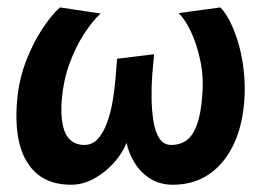

<svg xmlns="http://www.w3.org/2000/svg" viewBox="-20 -485 711 520"><path d="M172.4 15.3Q92.1 15.3 54.5 -44.1Q16.8 -103.6 26.3 -213.1Q31.3 -269.5 50.2 -318.7Q69 -367.8 94 -405.9Q118.9 -443.9 142.4 -464.9L252.3 -448.4Q229.5 -426.9 206.9 -391.9Q184.4 -356.9 168.2 -312.7Q152 -268.5 147.5 -217.3Q144 -175.2 149.8 -147.4Q155.5 -119.5 170.4 -106Q185.3 -92.5 208.4 -92.5Q230.3 -92.5 245.1 -109Q259.9 -125.5 269.8 -152.3Q279.7 -179.2 285 -210.7Q290.3 -242.2 292.9 -272.5Q295.6 -302.7 297.1 -325.9L397.4 -338.1Q395 -316 392.5 -284.7Q390 -253.4 390.5 -220.1Q390.9 -186.8 395.4 -157.7Q399.9 -128.6 411.5 -110.5Q423.1 -92.5 443.5 -92.5Q469.7 -92.5 486.9 -106.3Q504.1 -120 514.1 -149.2Q524.2 -178.4 527.6 -224.2Q532.1 -274.3 522.8 -319.6Q513.4 -364.9 497.1 -399.3Q480.7 -433.8 463.6 -449.5L576.6 -464.9Q589.3 -453.1 602.4 -427.7Q615.6 -402.2 625.7 -367.6Q635.8 -333 640.3 -291.9Q644.8 -250.8 641.3 -207.7Q635.3 -137.6 609.7 -87.6Q584.1 -37.6 543.2 -11.1Q502.2 15.3 447.9 15.3Q413.4 15.3 387.3 -0.9Q361.2 -17.2 345 -43.4Q328.7 -69.7 322.8 -98Q311.3 -69.7 287.8 -43.4Q264.3 -17.2 234.1 -0.9Q204 15.3 172.4 15.3Z"/></svg>

Font: Ancizar Sans Thin
Style: Italic
Weight: 100
Italic angle: -4°
Designer: Cesar Puertas, Viviana Monsalve, Julian Moncada, Julian Prieto, Jose Castro, Mariel Hernandez, Felipe Aragon, Sara Alarc
Version: Version 8.100